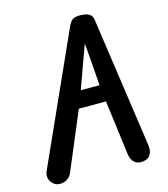

<svg xmlns="http://www.w3.org/2000/svg" viewBox="-141 -1113 1071 1225"><g transform="rotate(-15 394.0 -501.0)"><path d="M78 -2.5Q52 -13.5 39.2 -40.8Q26.5 -68 41.5 -101.5L424 -952Q435.5 -978.5 450.8 -991.2Q466 -1004 502 -1004Q542 -1004 562.2 -991.8Q582.5 -979.5 586 -956L710 -93.5Q715.5 -54 701.8 -29.5Q688 -5 655.5 0Q617.5 6 595 -13.2Q572.5 -32.5 567 -75.5L521.5 -430.5H342L182 -50.5Q168 -16.5 136.8 -4.8Q105.5 7 78 -2.5ZM384.5 -541H508.5L494.5 -727.5L486.5 -822L452.5 -729.5Z"/></g></svg>

Font: Edu NSW ACT Hand Pre
Style: Regular
Weight: 400
Designer: Tina and Corey Anderson, Eben Sorkin, Mirko Velimirovic
Foundry: Sorkin Type Co.
Version: Version 2.000